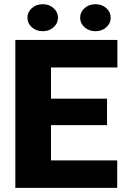

<svg xmlns="http://www.w3.org/2000/svg" viewBox="-20 -903 600 923"><path d="M494.6 -301.3H225.1V-131.8H543.5V0H53.7V-710.9H544.4V-578.6H225.1V-428.7H494.6ZM185.5 -882.8Q216.3 -882.8 237.5 -863.8Q258.8 -844.7 258.8 -817.9Q258.8 -791 237.5 -772Q216.3 -752.9 185.5 -752.9Q154.3 -752.9 133.1 -772Q111.8 -791 111.8 -817.9Q111.8 -844.7 133.1 -863.8Q154.3 -882.8 185.5 -882.8ZM439 -882.8Q469.7 -882.8 491 -863.8Q512.2 -844.7 512.2 -817.9Q512.2 -791 491 -772Q469.7 -752.9 439 -752.9Q407.7 -752.9 386.5 -772Q365.2 -791 365.2 -817.9Q365.2 -844.7 386.5 -863.8Q407.7 -882.8 439 -882.8Z"/></svg>

Font: Roboto
Style: Regular
Weight: 900
Designer: Google
Version: Version 2.001171; 2014